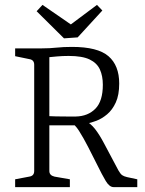

<svg xmlns="http://www.w3.org/2000/svg" viewBox="-20 -766 595 786"><path d="M42 0V-32L100 -43Q120 -46 120 -66V-501Q120 -521 100 -524L42 -536V-568H152Q184 -568 211.5 -571Q239 -574 275 -574Q380 -574 424 -536Q468 -498 468 -424Q468 -377 454 -346.5Q440 -316 418.5 -298Q397 -280 374.5 -271.5Q352 -263 335 -260L302 -253Q258 -253 220 -253Q182 -253 168 -253V-291Q185 -290 210 -289.5Q235 -289 258 -289Q281 -289 290 -289Q340 -290 370.5 -321Q401 -352 401 -419Q401 -455 389 -481.5Q377 -508 347 -522.5Q317 -537 261 -537Q236 -537 214 -535Q192 -533 182 -532V-66Q182 -48 203 -43L266 -32V0ZM445 0Q428 0 413 -25Q398 -50 377 -93L341 -164Q322 -201 304 -229.5Q286 -258 269 -265L325 -275Q351 -261 369 -238Q387 -215 406 -179L465 -68Q473 -54 480 -49Q487 -44 500 -41L542 -32V0ZM399 -723 298 -613 242 -609 130 -720 154 -746 270 -666 377 -746Z"/></svg>

Font: Rasa Light
Style: Regular
Weight: 300
Designer: Anna Giedrys (Yrsa+Rasa design), David Brezina (Yrsa art-direction, Rasa art-direction, design)
Foundry: Rosetta Type Foundry
Version: Version 2.004